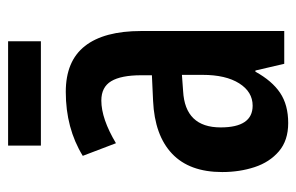

<svg xmlns="http://www.w3.org/2000/svg" viewBox="-152 -588 749 486"><g transform="rotate(-90 223.0 -344.5)"><path d="M234 -553Q312 -553 350 -504.5Q388 -456 388 -362V0H305L288 -73H285Q262 -31 231.5 -10.5Q201 10 155 10Q111 10 83.5 -13.5Q56 -37 43.5 -75Q31 -113 31 -157Q31 -240 77.5 -284Q124 -328 211 -332L276 -335V-362Q276 -413 261 -438Q246 -463 212 -463Q166 -463 104 -426L72 -510Q142 -553 234 -553ZM236 -256Q144 -251 144 -161Q144 -80 199 -80Q234 -80 255.5 -114Q277 -148 277 -207V-259ZM362 -699V-616H98V-699Z"/></g></svg>

Font: Noto Sans Arabic ExtCond SemBd
Style: Regular
Weight: 600
Width: 2
Designer: Monotype Design Team, Nadine Chahine, Nizar Qandah and Khaled Hosny
Foundry: Monotype Imaging Inc.
Version: Version 2.012; ttfautohint (v1.8.4.7-5d5b)